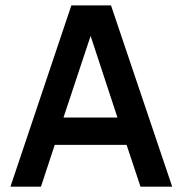

<svg xmlns="http://www.w3.org/2000/svg" viewBox="-20 -696 681 716"><path d="M19 0 246.1 -675.8H394L622.1 0H503.9L452.1 -155.8H184.1L132.8 0ZM216.8 -257.8H418L317.9 -562Z"/></svg>

Font: Lorenzo Sans Medium
Style: Regular
Weight: 500
Foundry: Intel Corporation
Version: Version 1.00; ttfautohint (v1.5)